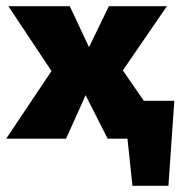

<svg xmlns="http://www.w3.org/2000/svg" viewBox="-20 -447 592 619"><path d="M407 152 378 -122H542L523 152ZM371 -122H455V0H371ZM0 0 146 -218 7 -427H205L267 -295L331 -427H518L376 -220L528 0H327L256 -140L193 0Z"/></svg>

Font: Ysabeau Infant Black
Style: Regular
Weight: 900
Designer: Christian Thalmann (Catharsis Fonts)
Version: Version 2.001;gftools[0.9.30]; featfreeze: ss01,ss02,lnum